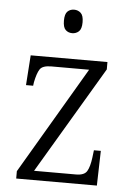

<svg xmlns="http://www.w3.org/2000/svg" viewBox="-53 -789 568 830"><g transform="rotate(5 230.5 -374.5)"><path d="M49 0V-32L322 -496H158Q120 -496 108.5 -478.5Q97 -461 89 -421L87 -406H56L65 -536H398V-504L123 -40H305Q341 -40 352.5 -59.5Q364 -79 369 -118L373 -151H403L399 0ZM235 -647Q218 -647 206.5 -658Q195 -669 195 -698Q195 -727 206.5 -738Q218 -749 235 -749Q252 -749 264 -738Q276 -727 276 -698Q276 -669 264 -658Q252 -647 235 -647Z"/></g></svg>

Font: Noto Serif Hebrew SemiCondensed Light
Style: Regular
Weight: 300
Width: 4
Designer: Monotype Design Team
Foundry: Monotype Imaging Inc.
Version: Version 2.004; ttfautohint (v1.8.4.7-5d5b)